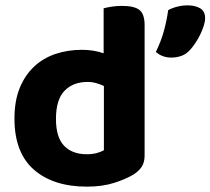

<svg xmlns="http://www.w3.org/2000/svg" viewBox="-20 -682 786 717"><path d="M286 -496Q309 -496 329.5 -492.5Q350 -489 367 -483V-651Q378 -654 396 -657Q414 -660 436 -660Q481 -660 500.5 -645Q520 -630 520 -588V-101Q520 -77 510 -60.5Q500 -44 478 -30Q450 -13 406 1Q362 15 305 15Q179 15 106.5 -48.5Q34 -112 34 -239Q34 -305 53.5 -353Q73 -401 107 -433Q141 -465 187 -480.5Q233 -496 286 -496ZM368 -361Q355 -367 339.5 -371.5Q324 -376 307 -376Q253 -376 221 -343Q189 -310 189 -238Q189 -169 219.5 -137.5Q250 -106 304 -106Q325 -106 341.5 -110.5Q358 -115 368 -121ZM691 -497Q676 -480 658 -473.5Q640 -467 620 -467Q586 -467 562 -488Q582 -529 592.5 -568Q603 -607 608 -644Q622 -652 641.5 -657Q661 -662 680 -662Q709 -662 727.5 -651Q746 -640 746 -614Q746 -602 741 -586Q736 -570 728 -553.5Q720 -537 710 -522Q700 -507 691 -497Z"/></svg>

Font: Baloo Chettan 2
Style: Bold
Weight: 700
Designer: Maithili Shingre, Unnati Kotecha and Ek Type
Foundry: Ek Type
Version: Version 1.640;hotconv 1.0.111;makeotfexe 2.5.65597; ttfautoh